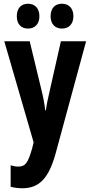

<svg xmlns="http://www.w3.org/2000/svg" viewBox="-20 -768 484 1028"><path d="M70 -681C70 -638 94 -615 130 -615C167 -615 191 -640 191 -681C191 -723 167 -748 130 -748C94 -748 70 -725 70 -681ZM251 -681C251 -639 275 -615 312 -615C349 -615 373 -640 373 -681C373 -723 349 -748 312 -748C275 -748 251 -725 251 -681ZM3 -547 160 -6 152 27C129 106 116 124 76 124C64 124 50 121 37 117V232C57 237 77 240 99 240C189 240 241 188 278 53L441 -547H306L246 -281C236 -238 229 -205 226 -178H222C219 -208 212 -246 203 -282L139 -547Z"/></svg>

Font: Noto Sans Ethiopic ExtraCondensed
Style: Bold
Weight: 700
Width: 2
Designer: Monotype Design Team
Foundry: Monotype Imaging Inc.
Version: Version 2.102